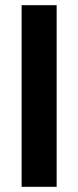

<svg xmlns="http://www.w3.org/2000/svg" viewBox="-20 -720 302 740"><path d="M63.3 0V-700H198.3V0Z"/></svg>

Font: Funnel Sans Light
Style: Bold
Weight: 700
Version: Version 1.000